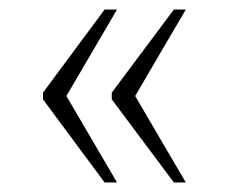

<svg xmlns="http://www.w3.org/2000/svg" viewBox="-20 -471 476 402"><path d="M344 -89H369L263 -270L369 -451H344L214 -277V-263ZM199 -89H225L119 -270L225 -451H199L70 -277V-263Z"/></svg>

Font: Noto Serif Devanagari SemiCondensed ExtraLight
Style: Regular
Weight: 200
Width: 4
Designer: Universal Thirst, Indian Type Foundry and the Monotype Design Team
Foundry: Monotype Imaging Inc.
Version: Version 2.004